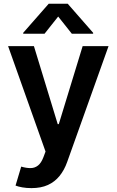

<svg xmlns="http://www.w3.org/2000/svg" viewBox="-20 -789 616 1014"><path d="M146 204.5Q119.7 204.5 97.5 200.5Q75.3 196.4 62.1 191.1L92 90.9Q120 99.1 142 98.7Q164.1 98.4 180.9 85Q197.8 71.7 209.5 40.8L220.5 11.4L22.7 -545.5H159.1L284.8 -133.5H290.5L416.5 -545.5H553.3L334.9 66.1Q319.6 109.4 294.4 140.4Q269.2 171.5 232.8 188Q196.4 204.5 146 204.5ZM359.4 -610.8 287.3 -701.7 215.2 -610.8H102.6V-615.8L237.2 -769.2H337.7L471.9 -615.8V-610.8Z"/></svg>

Font: InterMG SemiBold
Style: Regular
Weight: 600
Designer: Rasmus Andersson
Foundry: rsms
Version: Version 3.019;December 26, 2023;FontCreator 15.0.0.2955 64-b